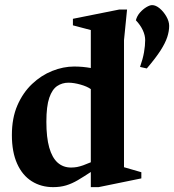

<svg xmlns="http://www.w3.org/2000/svg" viewBox="-20 -731 695 766"><path d="M263.4 -62.6Q276.1 -62.6 287.4 -64.7Q298.8 -66.9 312.1 -71.6Q325.5 -76.4 342.3 -83.6V-375.5Q327.6 -386.1 301.1 -393.6Q274.5 -401.1 253.1 -401.1Q228.1 -401.1 208.1 -387.8Q188.1 -374.4 176.6 -340.9Q165 -307.4 165 -244.9Q165 -182.9 176.4 -142.4Q187.9 -101.9 209.9 -82.2Q232 -62.6 263.4 -62.6ZM192.1 15.6Q143.9 15.6 106.5 -8Q69.1 -31.6 48.3 -78.1Q27.4 -124.6 27.4 -192.3Q27.4 -259.9 49.4 -310.7Q71.5 -361.5 108.1 -396.1Q144.6 -430.6 188.6 -448.1Q232.6 -465.6 275.9 -465.6Q292.8 -465.6 309.7 -464.1Q326.6 -462.5 342.3 -459.7V-611.1L270.9 -629.9V-656L455.9 -693H486.9L474.7 -570.4V-63.9L543.9 -43.9V-19.3L373.3 15.6H342.3V-44.8Q313.6 -25.9 290.3 -12.1Q266.9 1.6 243.8 8.6Q220.6 15.6 192.1 15.6ZM565.7 -457.9 538.7 -464Q549.7 -495 554.5 -522Q559.2 -549 559.2 -571Q559.2 -590 549.7 -610.6Q540.1 -631.1 522.1 -650.1Q526.4 -667.1 538.2 -680.6Q550.1 -694.1 563.9 -702.4Q577.6 -710.6 586.9 -710.6Q601.4 -710.6 617.1 -697.6Q632.7 -684.5 643.8 -665.1Q654.9 -645.7 654.9 -627.7Q654.9 -606.7 647.3 -583.2Q639.7 -559.7 620.7 -529.9Q601.6 -500 565.7 -457.9Z"/></svg>

Font: Ancizar Serif Light
Style: Regular
Weight: 300
Designer: Cesar Puertas, Viviana Monsalve, Julian Moncada, Julian Prieto, Jose Castro, Felipe Aragon, Mariel Hernandez, Sara Alarc
Version: Version 8.100